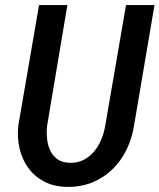

<svg xmlns="http://www.w3.org/2000/svg" viewBox="-20 -731 632 761"><path d="M592.3 -710.9 511.7 -235.8Q503.9 -183.6 481.9 -138.4Q460 -93.3 425.5 -59.8Q391.1 -26.4 345.5 -7.8Q299.8 10.7 244.6 9.8Q193.4 8.8 155 -11.5Q116.7 -31.7 92.3 -65.2Q67.9 -98.6 57.6 -142.3Q47.4 -186 52.7 -234.4L134.8 -710.9H247.1L167 -234.4Q164.1 -210 166.3 -184.1Q168.5 -158.2 178 -136.7Q187.5 -115.2 206.1 -101.1Q224.6 -86.9 254.4 -85.9Q286.6 -84.5 311.3 -97.2Q335.9 -109.9 353.5 -131.1Q371.1 -152.3 382.1 -179.7Q393.1 -207 397.5 -235.4L479.5 -710.9Z"/></svg>

Font: TypoPRO Roboto Mono
Style: Italic
Weight: 500
Designer: Google
Version: Version 2.000986; 2015; ttfautohint (v1.3)